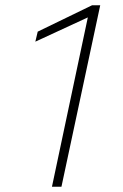

<svg xmlns="http://www.w3.org/2000/svg" viewBox="-20 -708 467 728"><path d="M177 0 313 -642 114 -550 123 -588 329 -688H360L213 0Z"/></svg>

Font: Saira Expanded Thin
Style: Italic
Weight: 250
Width: 7
Italic angle: -12°
Designer: Hector Gatti with collaboration of the Omnibus-Type team
Foundry: Omnibus-Type
Version: Version 1.101